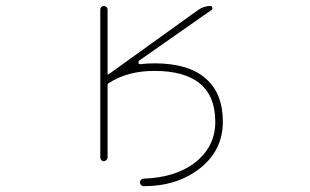

<svg xmlns="http://www.w3.org/2000/svg" viewBox="-20 -564 1040 644"><path d="M462.9 35.2Q568.4 31.2 632.8 -17.6Q702.1 -71.3 702.1 -155.3Q702.1 -326.2 497.1 -326.2Q408.2 -326.2 344.7 -285.2Q340.8 -283.2 340.8 -279.3V-36.1Q340.8 -31.2 336.9 -27.3Q333 -23.4 328.1 -23.4Q323.2 -23.4 319.8 -27.3Q316.4 -31.2 316.4 -36.1V-532.2Q316.4 -537.1 319.8 -540.5Q323.2 -543.9 328.1 -543.9Q333 -543.9 336.9 -540.5Q340.8 -537.1 340.8 -532.2V-316.4Q340.8 -312.5 343.8 -314.5L645.5 -531.2Q664.1 -543.9 686.5 -543.9Q690.4 -543.9 691.9 -538.6Q693.4 -533.2 690.4 -531.2L446.3 -360.4Q443.4 -357.4 444.3 -353.5V-352.5Q446.3 -348.6 451.2 -348.6Q472.7 -351.6 497.1 -351.6Q612.3 -351.6 669.9 -300.8Q727.5 -251 727.5 -155.3Q727.5 -108.4 708.5 -69.3Q689.5 -30.3 651.4 0Q575.2 60.5 461.9 60.5Q457 60.5 453.1 56.6Q449.2 52.7 449.2 47.9Q449.2 43 453.1 39.1Q457 35.2 462.9 35.2Z"/></svg>

Font: Rounded Mgen+ 1m thin
Style: Regular
Weight: 100
Designer: [Source Han Sans]
Ryoko NISHIZUKA  (kana & ideographs); Paul D. Hunt (Latin, Greek & Cyrillic); Wenlong ZHANG  (bopomofo
Version: Version 1.059.20150602